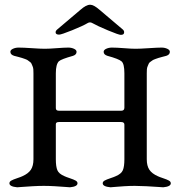

<svg xmlns="http://www.w3.org/2000/svg" viewBox="-20 -793 765 815"><path d="M231 -646Q216 -646 216 -656Q216 -662 223 -668L321 -751Q346 -773 362 -773Q378 -773 403 -751L501 -668Q507 -663 507 -656Q507 -645 493 -645Q484 -645 438.5 -664Q393 -683 372 -695Q362 -701 352 -695Q332 -683 286 -664.5Q240 -646 231 -646ZM217 -266V-117Q217 -86 223.5 -70.5Q230 -55 254 -45Q260 -42 276.5 -36.5Q293 -31 301 -26.5Q309 -22 309 -15Q309 -1 277 2Q275 2 257 0.5Q239 -1 213 -2.5Q187 -4 166 -4Q145 -4 118.5 -2.5Q92 -1 73.5 0.5Q55 2 53 2Q20 -1 20 -15Q20 -22 28 -26.5Q36 -31 52.5 -36.5Q69 -42 75 -45Q100 -56 111 -72.5Q122 -89 122 -117V-482Q122 -491 121.5 -498.5Q121 -506 118 -512.5Q115 -519 113.5 -523Q112 -527 106 -531Q100 -535 98 -537Q96 -539 86.5 -542.5Q77 -546 73.5 -547Q70 -548 57.5 -551.5Q45 -555 40 -556Q24 -561 24 -573Q24 -581 35 -586Q46 -591 59 -591Q79 -591 115.5 -588.5Q152 -586 170 -586Q188 -586 220.5 -588.5Q253 -591 270 -591Q283 -591 294 -586Q305 -581 305 -573Q305 -561 290 -556Q240 -542 230 -533Q217 -520 217 -482V-334Q217 -323 230 -323H495Q508 -323 508 -336V-482Q508 -522 496 -532.5Q484 -543 436 -556Q420 -561 420 -573Q420 -581 431 -586Q442 -591 455 -591Q475 -591 506.5 -588.5Q538 -586 556 -586Q574 -586 611.5 -588.5Q649 -591 666 -591Q679 -591 690 -586Q701 -581 701 -573Q701 -561 686 -556Q681 -555 668.5 -551.5Q656 -548 652.5 -547Q649 -546 639.5 -542.5Q630 -539 627.5 -537Q625 -535 619 -531Q613 -527 611.5 -523Q610 -519 607 -512.5Q604 -506 603.5 -498.5Q603 -491 603 -482V-117Q603 -89 614 -72.5Q625 -56 650 -45Q656 -42 672.5 -36.5Q689 -31 697 -26.5Q705 -22 705 -15Q705 -1 673 2Q671 2 650.5 0.5Q630 -1 601.5 -2.5Q573 -4 552 -4Q531 -4 507 -2.5Q483 -1 467 0.5Q451 2 449 2Q416 -1 416 -15Q416 -22 424 -26.5Q432 -31 448.5 -36.5Q465 -42 471 -45Q495 -55 501.5 -70.5Q508 -86 508 -117V-264Q508 -275 494 -275H232Q231 -275 230 -275Q217 -275 217 -266Z"/></svg>

Font: EB Garamond 08
Style: Regular
Weight: 400
Version: Version 0.016 ; ttfautohint (v1.5)